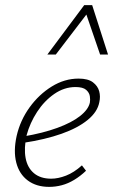

<svg xmlns="http://www.w3.org/2000/svg" viewBox="-20 -724 442 750"><path d="M172 6Q122 6 88.5 -19Q55 -44 43.5 -89Q32 -134 45 -193Q59 -254 95.5 -304.5Q132 -355 182 -386Q232 -417 287 -417Q324 -417 343 -402.5Q362 -388 367.5 -367.5Q373 -347 368 -325Q361 -287 322.5 -255.5Q284 -224 220.5 -201.5Q157 -179 71 -166L72 -191Q148 -204 204 -224.5Q260 -245 292.5 -270.5Q325 -296 331 -323Q333 -334 331 -348Q329 -362 316.5 -373Q304 -384 275 -384Q231 -384 192 -357Q153 -330 125 -287Q97 -244 84 -196Q73 -145 80 -107Q87 -69 112.5 -47.5Q138 -26 180 -26Q207 -26 238 -38Q269 -50 300 -78L316 -57Q294 -36 270 -21.5Q246 -7 221.5 -0.5Q197 6 172 6ZM165 -511 309 -704H340L328 -681L198 -511ZM371 -511 313 -680 309 -704H340L402 -511Z"/></svg>

Font: Ysabeau ExtraLight
Style: Italic
Weight: 250
Italic angle: -12°
Version: Version 2.000;gftools[0.9.27.dev2+g8671c4b]